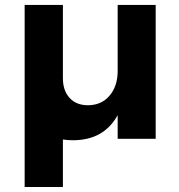

<svg xmlns="http://www.w3.org/2000/svg" viewBox="-20 -558 721 772"><path d="M453.1 -538.1H606V0H453.1V-95.2Q397.9 5.9 272.9 5.9Q252.9 5.9 232.9 2.9V193.8H79.1V-538.1H232.9V-244.1Q232.9 -193.4 260 -164.1Q287.1 -134.8 334 -134.8Q388.7 -135.3 420.9 -173.8Q453.1 -212.4 453.1 -272Z"/></svg>

Font: Montserrat arm SemiBold
Style: Regular
Weight: 600
Designer: Julieta Ulanovsky
Foundry: Julieta Ulanovsky
Version: Version 6.000;PS 006.000;hotconv 1.0.88;makeotf.lib2.5.64775